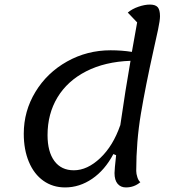

<svg xmlns="http://www.w3.org/2000/svg" viewBox="-20 -795 786 840"><path d="M594 2Q567 25 531 25Q508 25 494.5 9Q481 -7 481 -38Q481 -53 488 -116L476 -121Q439 -51 383.5 -13Q328 25 265 25Q211 25 170 -4Q129 -33 106.5 -86.5Q84 -140 84 -210Q84 -309 135 -393Q186 -477 273.5 -526Q361 -575 464 -575Q513 -575 557 -568L580 -697L539 -740Q558 -756 585.5 -765.5Q613 -775 636 -775Q660 -775 670 -763.5Q680 -752 680 -724Q680 -706 671.5 -665.5Q663 -625 652 -577Q617 -420 596.5 -298Q576 -176 576 -47Q576 -35 581 -19.5Q586 -4 594 2ZM551 -529Q439 -525 357 -483Q275 -441 231.5 -369Q188 -297 188 -204Q188 -131 218 -90.5Q248 -50 303 -50Q362 -50 418.5 -103.5Q475 -157 506 -247V-245Q529 -404 551 -529Z"/></svg>

Font: Lemonada Light
Style: Regular
Weight: 300
Designer: Mohamed Gaber (Arabic) Eduardo Tunni (Latin)
Foundry: Kief Type Foundry
Version: Version 3.006